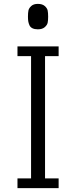

<svg xmlns="http://www.w3.org/2000/svg" viewBox="-20 -969 392 989"><path d="M70 -680H140V-50H70V0H282V-50H212V-680H282V-730H70ZM175 -818Q198 -818 210.5 -829Q223 -840 225.5 -852Q228 -864 228 -883Q228 -903 225.5 -915Q223 -927 210.5 -938Q198 -949 175 -949Q153 -949 141 -938Q129 -927 126.5 -915Q124 -903 124 -883Q124 -869 125.5 -859.5Q127 -850 131.5 -839.5Q136 -829 147 -823.5Q158 -818 175 -818Z"/></svg>

Font: Glegoo
Style: Regular
Weight: 400
Version: Version 2.0.1; ttfautohint (v0.9) -r 48 -G 60